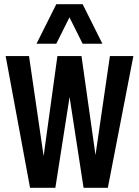

<svg xmlns="http://www.w3.org/2000/svg" viewBox="-20 -891 660 911"><path d="M309.6 -808.6 247.1 -683.6H153.3L247.1 -871.1H372.1L465.8 -683.6H372.1ZM310.1 -430.7 242.7 0H122.6L6.8 -625H117.7L187 -150.4L252.4 -625H366.7L433.1 -155.3L501.5 -625H612.8L491.7 0H376.5Z"/></svg>

Font: Oswald
Style: Stencbab
Weight: 400
Designer: Mathieu Le Lay
Foundry: Mathieu Le Lay
Version: Version 1.000